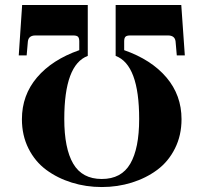

<svg xmlns="http://www.w3.org/2000/svg" viewBox="-20 -732 816 770"><path d="M538.1 -254.9Q538.1 -472.7 443.8 -507.8V-711.9H707L721.2 -509.8H689L684.1 -565.9Q681.2 -589.8 653.8 -589.8H502Q488.3 -589.8 483.2 -584.7Q478 -579.6 478 -565.9V-530.8Q586.9 -492.7 647.5 -421.4Q708 -350.1 708 -253.9Q708 -189 681.6 -136.5Q655.3 -84 610.6 -50.8Q565.9 -17.6 508.8 0.2Q451.7 18.1 388.2 18.1Q324.7 18.1 267.6 0.2Q210.4 -17.6 165.5 -50.8Q120.6 -84 94.2 -136.5Q67.9 -189 67.9 -253.9Q67.9 -350.1 128.4 -421.4Q189 -492.7 297.9 -530.8V-565.9Q297.9 -579.6 292.7 -584.7Q287.6 -589.8 273.9 -589.8H122.1Q94.7 -589.8 91.8 -565.9L86.9 -509.8H55.2L68.8 -711.9H332V-507.8Q237.8 -472.7 237.8 -254.9Q237.8 -136.7 273.7 -75.4Q309.6 -14.2 388.2 -14.2Q466.8 -14.2 502.4 -75.4Q538.1 -136.7 538.1 -254.9Z"/></svg>

Font: Flanker Steampunk
Style: Bold
Weight: 700
Designer: Alexey Kryukov, Leonardo Di Lena
Foundry: Alexey Kryukov, Leonardo Di Lena
Version: 1.210